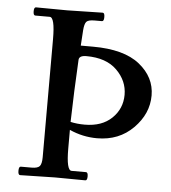

<svg xmlns="http://www.w3.org/2000/svg" viewBox="-50 -721 683 769"><g transform="rotate(5 291.5 -336.5)"><path d="M190 -672 332 -675Q340 -675 340 -658Q340 -641 332 -641H302Q277 -641 269.5 -632.5Q262 -624 260 -598Q258 -572 256 -536H305Q430 -536 493 -485.5Q556 -435 556 -361.5Q556 -288 498.5 -230Q441 -172 353 -172Q295 -172 242 -196V-121Q242 -33 263 -33H321Q329 -33 329 -16.5Q329 0 321 0L199 -1L59 2Q51 2 51 -15Q51 -32 59 -32H102Q127 -32 135 -41.5Q143 -51 143 -78V-552Q143 -640 122 -640H64Q56 -640 56 -656.5Q56 -673 64 -673ZM282 -496Q252 -496 252 -477Q245 -350 242 -228Q268 -222 299 -222Q368 -222 408 -260.5Q448 -299 448 -355Q448 -411 405 -453.5Q362 -496 282 -496Z"/></g></svg>

Font: Sedan SC
Style: Regular
Weight: 400
Designer: Sebastian Salazar
Foundry: Sebastian Salazar
Version: Version 1.001